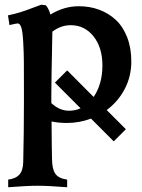

<svg xmlns="http://www.w3.org/2000/svg" viewBox="-20 -517 600 811"><path d="M313 -490.7Q358.9 -490.7 398.7 -476.1Q438.5 -461.4 469 -433.1Q499.5 -404.8 517.1 -359.6Q534.7 -314.5 534.7 -257.3Q534.7 -194.3 506.8 -141.1Q479 -87.9 430.7 -52.2L511.7 28.8L460.4 80.1L364.3 -16.1Q315.9 2.4 262.7 2.4Q227.1 2.4 197.8 -3.9Q198.7 126 199.7 152.8Q199.7 196.8 213.6 216.8Q227.5 236.8 263.7 241.7V273.9Q184.1 267.6 139.2 267.6Q94.2 267.6 14.6 273.9V241.7Q47.4 237.3 62.5 219.7Q77.6 202.1 78.1 166.5Q81.1 44.4 81.1 -89.4Q81.1 -107.9 81.1 -142.6Q81.1 -220.7 80.8 -257.1Q80.6 -293.5 78.1 -338.4Q75.7 -383.3 70.1 -400.6Q64.5 -418 54.7 -418Q49.3 -418 20 -411.1L13.7 -452.1Q42.5 -458 65.9 -465.3Q89.4 -472.7 114.3 -482.4Q139.2 -492.2 154.3 -497.1L173.8 -494.6Q186 -480.5 192.9 -455.6Q250.5 -490.7 313 -490.7ZM263.7 -219.7 375.5 -107.4Q412.6 -162.1 412.6 -240.2Q412.6 -316.4 375 -363.5Q337.4 -410.6 278.8 -410.6Q237.3 -410.6 201.2 -383.3V-382.8L199.2 -277.3Q199.2 -270.5 198 -217.5Q196.8 -164.6 196.8 -118.2Q196.8 -114.7 196.8 -107.2Q196.8 -99.6 196.8 -93.5Q196.8 -87.4 196.8 -81.5Q231.4 -49.3 271.5 -49.3Q297.9 -49.3 320.3 -59.6L211.9 -168Z"/></svg>

Font: Flanker
Style: Bold
Weight: 700
Designer: Flanker
Foundry: Flanker
Version: Version 2.021